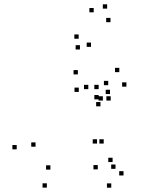

<svg xmlns="http://www.w3.org/2000/svg" viewBox="-20 -849 660 891"><path d="M430.3 -182.8V-202.8H410.3V-182.8ZM461.2 -182.8V-202.8H441.2V-182.8ZM493.7 -382.3V-402.3H473.7V-382.3ZM457.3 -382.3V-402.3H437.3V-382.3ZM213.8 -61.8V-81.8H193.8V-61.8ZM145 -168.2V-188.2H125V-168.2ZM345.7 -422.5V-442.5H325.7V-422.5ZM437.8 -388V-408H417.8V-388ZM437.8 -435.3V-455.3H417.8V-435.3ZM389.8 -435.3V-455.3H369.8V-435.3ZM446.2 -355.5V-375.5H426.2V-355.5ZM490.5 -412.5V-432.5H470.5V-412.5ZM341.3 -503.7V-523.7H321.3V-503.7ZM57.5 -156V-176H37.5V-156ZM197.5 21.7V1.7H177.5V21.7ZM553.2 -34.7V-54.7H533.2V-34.7ZM502.5 -97V-117H482.5V-97ZM516 -65.5V-85.5H496V-65.5ZM566.7 -446.8V-466.8H546.7V-446.8ZM533.7 -514.2V-534.2H513.7V-514.2ZM482.2 -453.7V-473.7H462.2V-453.7ZM433.7 -63V-83H413.7V-63ZM496.3 22V2H476.3V22ZM345 -669.2V-689.2H325V-669.2ZM414.8 -791.8V-811.8H394.8V-791.8ZM477.2 -809V-829H457.2V-809ZM492.7 -746V-766H472.7V-746ZM402.3 -631.5V-651.5H382.3V-631.5ZM351 -619.3V-639.3H331V-619.3Z"/></svg>

Font: Monaspace Radon Dots Var
Style: Regular
Weight: 400
Designer: Riley Cran and the Lettermatic Team
Version: Version 1.100 (Monaspace Radon Dots)